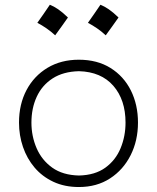

<svg xmlns="http://www.w3.org/2000/svg" viewBox="-20 -768 653 799"><path d="M308.6 -37.6Q241.2 -39.1 197.5 -70.3Q153.8 -101.6 132.3 -151.4Q110.8 -201.2 110.8 -257.8Q110.8 -317.4 132.8 -365.2Q154.8 -413.1 199 -441.7Q243.2 -470.2 308.6 -471.7Q400.9 -469.2 451.7 -410.9Q502.4 -352.5 502.4 -257.8Q502.4 -201.2 481.9 -151.4Q461.4 -101.6 418.5 -70.3Q375.5 -39.1 308.6 -37.6ZM308.6 10.3Q382.8 10.3 438 -25.6Q493.2 -61.5 523.7 -122.3Q554.2 -183.1 554.2 -257.8Q554.2 -332 524.7 -391.4Q495.1 -450.7 439.9 -485.1Q384.8 -519.5 308.1 -519.5Q233.9 -519.5 177.7 -485.8Q121.6 -452.1 90.3 -393.1Q59.1 -334 59.1 -257.8Q59.1 -204.6 75.7 -156.2Q92.3 -107.9 124 -70.6Q155.8 -33.2 202.1 -11.5Q248.5 10.3 308.6 10.3ZM398 -748.3Q384.6 -728.5 371.9 -710.2Q359.3 -691.9 345.9 -673.1Q365.2 -662.9 384.3 -649.8Q403.4 -636.6 420 -621Q434 -639.8 447.1 -658.4Q460.3 -676.9 473.2 -695.2Q451.2 -716.6 432.6 -729.3Q414.1 -741.9 398 -748.3ZM187.5 -748.3Q174.1 -728.5 161.5 -710.2Q148.9 -691.9 135.4 -673.1Q154.8 -662.9 173.8 -649.8Q192.9 -636.6 209.6 -621Q223.5 -639.8 236.7 -658.4Q249.8 -676.9 262.7 -695.2Q240.7 -716.6 222.2 -729.3Q203.7 -741.9 187.5 -748.3Z"/></svg>

Font: Pinar-VF
Style: Regular
Weight: 300
Designer: Amin Abedi
Version: Version 3.0